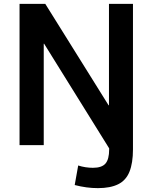

<svg xmlns="http://www.w3.org/2000/svg" viewBox="-20 -750 788 992"><path d="M486 222Q456 222 426.5 218Q397 214 366 206L384 105Q402 111 422 114Q442 117 460 117Q506 117 525 95Q544 73 544 22V-22L563 47L208 -524H206V0H81V-730H214L541 -206H543V-730H667V22Q667 92 649 137Q631 182 590.5 202Q550 222 486 222Z"/></svg>

Font: M PLUS 1 SemiBold
Style: Regular
Weight: 600
Designer: Coji Morishita
Foundry: UNDERFOREST DESIGN
Version: Version 1.001